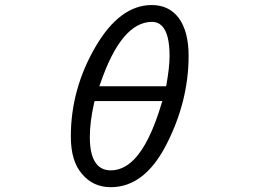

<svg xmlns="http://www.w3.org/2000/svg" viewBox="-20 -736 1040 769"><path d="M423.8 -53.7Q391.6 -53.7 371.6 -73.7Q339.8 -105.5 339.8 -186.5Q339.8 -249 357.4 -325.7L358.9 -331.1H630.4L627.4 -322.3Q578.6 -158.7 515.1 -95.7Q473.1 -53.7 423.8 -53.7ZM645.5 -390.6H377.9L381.3 -399.9Q465.8 -648.4 588.9 -648.4Q612.3 -648.4 628.2 -632.6Q644 -616.7 651.6 -586.2Q659.2 -555.7 659.2 -511Q659.2 -466.3 645.5 -390.6ZM423.8 13.7Q559.1 13.7 646.5 -157.2Q735.4 -330.6 735.4 -512.7Q735.4 -609.9 695.8 -664.1Q656.7 -715.8 587.9 -715.8Q460 -715.8 362.3 -548.3Q263.7 -378.9 263.7 -189.5Q263.7 -89.4 309.1 -38.6Q353 13.7 423.8 13.7Z"/></svg>

Font: YuPearl-Light
Style: Light
Weight: 300
Designer: Max Yao
Foundry: Max-Everyday
Version: Version 1.011; ttfautohint (v1.8.3)